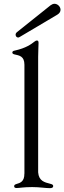

<svg xmlns="http://www.w3.org/2000/svg" viewBox="-20 -988 340 1014"><path d="M67.5 5C84.5 5 102.6 0 149.9 0C189.6 0 220.2 5.7 243.3 5.7C253.9 5.7 261 2.8 261 -5C261 -11.7 256.7 -14.6 245.4 -17.4C215.2 -24.9 185 -32.3 181.5 -77.8V-687.9C181.5 -718 183.6 -743.3 183.6 -761.4C183.6 -771.7 180 -774.1 174.4 -774.1C170.8 -774.1 167.3 -772 161.9 -768.1C145.6 -755.3 117.9 -734 57.9 -720.9C49.7 -719.5 45.1 -716.3 45.1 -710.6C45.1 -704.9 49.7 -702.4 56.8 -700.6C81.3 -695 109 -692.1 109 -646V-70.7H108.7C109 -29.1 87.4 -22 66.4 -16C59.3 -13.8 54.7 -11 54.7 -4.6C54.7 2.5 60 5 67.5 5ZM62.5 -804.3C62.5 -796.5 68.2 -789.8 76 -789.8C78.5 -789.8 81.3 -791.2 83.8 -792.6L282.7 -910.5C294.7 -917.6 299.7 -927.2 299.7 -936.4C299.7 -952.4 284.8 -968 267.8 -968C260.7 -968 254.3 -965.2 247.2 -960.2L69.6 -818.2C64.3 -813.9 62.1 -808.9 62.5 -804.3Z"/></svg>

Font: Margiela Serif
Style: Regular
Weight: 400
Designer: Andreas Faust, Stefan Endress
Version: Version 1.002;FEAKit 1.0